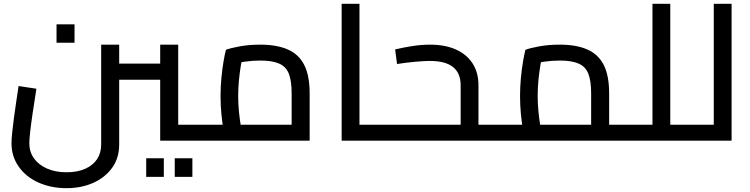

<svg xmlns="http://www.w3.org/2000/svg" viewBox="-20 -734 3913 1002"><path d="M816 0V-501H910V-45L862 -83H1022V0ZM602 -318V-402H816V-318ZM327 248Q246 248 180.5 218.5Q115 189 77.5 135.5Q40 82 40 14Q40 -7 43.5 -41Q47 -75 52.5 -117Q58 -159 64.5 -202Q71 -245 77 -285L170 -271Q159 -202 150.5 -144.5Q142 -87 137.5 -46.5Q133 -6 133 14Q133 58 157 92Q181 126 225 145.5Q269 165 327 165Q385 165 425.5 146.5Q466 128 487 96Q508 64 508 20V-501H602V20Q602 91 565 142Q528 193 466 220.5Q404 248 327 248ZM275 -511V-607H369V-511ZM1022 0V-83Q1028 -83 1032 -80Q1036 -77 1038 -72Q1040 -67 1041 -59.5Q1042 -52 1042 -42Q1042 -33 1041 -25Q1040 -17 1038 -11.5Q1036 -6 1032 -3Q1028 0 1022 0ZM743 189V92H835V189ZM892 189V92H984V189Z M1022 0V-83H1561L1502 -39V-246Q1502 -312 1487.5 -349Q1473 -386 1437 -402Q1401 -418 1339 -418Q1297 -418 1256 -412Q1215 -406 1192 -396L1249 -452Q1243 -429 1237 -393Q1231 -357 1227 -315.5Q1223 -274 1223 -233Q1223 -192 1227 -152Q1231 -112 1236 -82Q1241 -52 1244 -41L1155 -16Q1151 -29 1145.5 -61Q1140 -93 1135.5 -138Q1131 -183 1131 -233Q1131 -282 1135.5 -328.5Q1140 -375 1146.5 -413Q1153 -451 1159 -474Q1182 -483 1230.5 -492Q1279 -501 1339 -501Q1424 -501 1481.5 -476Q1539 -451 1567.5 -395.5Q1596 -340 1596 -246V0ZM1022 0Q1016 0 1012 -3Q1008 -6 1006 -11.5Q1004 -17 1003 -25Q1002 -33 1002 -42Q1002 -55 1003.5 -64Q1005 -73 1009.5 -78Q1014 -83 1022 -83Z M1856 0V-83H1976V0ZM1763 0V-714H1856V0ZM1976 0V-83Q1981 -83 1985 -80Q1989 -77 1991 -72Q1993 -67 1994.5 -59.5Q1996 -52 1996 -42Q1996 -33 1994.5 -25Q1993 -17 1991 -11.5Q1989 -6 1985 -3Q1981 0 1976 0Z M2477 0V-83H2585V0ZM1976 0Q1970 0 1966 -3Q1962 -6 1960 -11.5Q1958 -17 1957 -25Q1956 -33 1956 -42Q1956 -55 1957.5 -64Q1959 -73 1963.5 -78Q1968 -83 1976 -83ZM1976 0V-83H2414L2384 -58V-289Q2384 -352 2344.5 -384Q2305 -416 2222 -416Q2197 -416 2150.5 -412Q2104 -408 2052 -400L2042 -476Q2083 -486 2131 -493.5Q2179 -501 2224 -501Q2302 -501 2358.5 -476Q2415 -451 2446 -403.5Q2477 -356 2477 -289V0ZM2585 0V-83Q2591 -83 2594.5 -80Q2598 -77 2600.5 -72Q2603 -67 2604 -59.5Q2605 -52 2605 -42Q2605 -33 2604 -25Q2603 -17 2600.5 -11.5Q2598 -6 2594.5 -3Q2591 0 2585 0Z M3159 0V-83H3266V0ZM2585 0Q2579 0 2575 -3Q2571 -6 2569 -11.5Q2567 -17 2566 -25Q2565 -33 2565 -42Q2565 -55 2566.5 -64Q2568 -73 2572.5 -78Q2577 -83 2585 -83ZM2585 0V-83H3124L3065 -39V-246Q3065 -312 3050.5 -349Q3036 -386 3000 -402Q2964 -418 2902 -418Q2860 -418 2819 -412Q2778 -406 2755 -396L2812 -452Q2806 -429 2800 -393Q2794 -357 2790 -315.5Q2786 -274 2786 -233Q2786 -192 2790 -152Q2794 -112 2799 -82Q2804 -52 2807 -41L2718 -16Q2714 -29 2708.5 -61Q2703 -93 2698.5 -138Q2694 -183 2694 -233Q2694 -282 2698.5 -328.5Q2703 -375 2709.5 -413Q2716 -451 2722 -474Q2745 -483 2793.5 -492Q2842 -501 2902 -501Q2987 -501 3044.5 -476Q3102 -451 3130.5 -395.5Q3159 -340 3159 -246V0ZM3266 0V-83Q3272 -83 3276 -80Q3280 -77 3282 -72Q3284 -67 3285 -59.5Q3286 -52 3286 -42Q3286 -33 3285 -25Q3284 -17 3282 -11.5Q3280 -6 3276 -3Q3272 0 3266 0Z M3478 0V-83H3586V0ZM3266 0Q3260 0 3256 -3Q3252 -6 3250 -11.5Q3248 -17 3247 -25Q3246 -33 3246 -42Q3246 -55 3247.5 -64Q3249 -73 3253.5 -78Q3258 -83 3266 -83ZM3385 0V-714H3478V0ZM3266 0V-83H3385V0ZM3586 0V-83Q3591 -83 3595 -80Q3599 -77 3601 -72Q3603 -67 3604.5 -59.5Q3606 -52 3606 -42Q3606 -33 3604.5 -25Q3603 -17 3601 -11.5Q3599 -6 3595 -3Q3591 0 3586 0Z M3705 0V-714H3798V0ZM3586 0V-83H3705V0ZM3586 0Q3580 0 3576 -3Q3572 -6 3570 -11.5Q3568 -17 3567 -25Q3566 -33 3566 -42Q3566 -55 3567.5 -64Q3569 -73 3573.5 -78Q3578 -83 3586 -83Z"/></svg>

Font: Cairo Play SemiBold
Style: Regular
Weight: 600
Designer: Mohamed Gaber, Accademia di Belle Arti di Urbino
Foundry: Kief Type Foundry, Accademia di Belle Arti di Urbino
Version: Version 3.130;gftools[0.9.24]